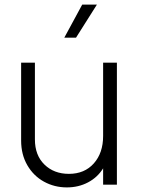

<svg xmlns="http://www.w3.org/2000/svg" viewBox="-20 -804 612 836"><path d="M72 -192V-531H132V-197Q132 -128 173.5 -87.5Q215 -47 280 -47Q348 -47 388.5 -92.5Q429 -138 429 -212V-531H489V0H429V-71Q405 -32 363.5 -10Q322 12 271 12Q217 12 171.5 -13Q126 -38 99 -84.5Q72 -131 72 -192ZM338 -784H402L311 -640H260Z"/></svg>

Font: Evergrow Sans
Style: Light
Weight: 300
Foundry: 10Web
Version: Version 1.000